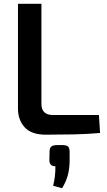

<svg xmlns="http://www.w3.org/2000/svg" viewBox="-20 -710 566 1015"><path d="M199 -690V-160Q199 -131 214.5 -116.5Q230 -102 259 -102H503L509 -7Q441 -1 367.5 0.5Q294 2 222 2Q146 2 110.5 -37Q75 -76 75 -136V-690ZM309 57Q331 57 339.5 64.5Q348 72 348 92V145Q347 188 337 221.5Q327 255 308 285L261 272Q267 247 270 223Q273 199 273 169Q242 169 241 138L242 92Q242 72 251.5 64.5Q261 57 282 57Z"/></svg>

Font: Exo 2 SemiBold
Style: Regular
Weight: 600
Designer: Natanael Gama
Foundry: Natanael Gama
Version: Version 2.010